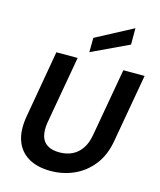

<svg xmlns="http://www.w3.org/2000/svg" viewBox="-139 -1067 981 1177"><g transform="rotate(15 351.0 -478.0)"><path d="M295 12Q210 12 153.5 -21.5Q97 -55 74.5 -118Q52 -181 67 -270L142 -700H277L201 -270Q193 -220 202.5 -184.5Q212 -149 241 -130.5Q270 -112 318 -112Q364 -112 399.5 -129.5Q435 -147 458.5 -182Q482 -217 491 -270L567 -700H702L626 -270Q610 -174 560.5 -111.5Q511 -49 442 -18.5Q373 12 295 12ZM337 -753 338 -844 572 -968V-864Z"/></g></svg>

Font: DM Sans 16pt
Style: Bold Italic
Weight: 700
Italic angle: -10°
Version: Version 4.004;gftools[0.9.30]